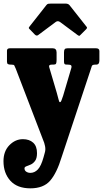

<svg xmlns="http://www.w3.org/2000/svg" viewBox="-46 -790 576 1074"><path d="M-26.5 111.5Q-26.5 56 6.5 22.2Q39.5 -11.5 82 -11.5Q118 -11.5 139.5 8Q161 27.5 161 66.5Q161 95.5 150.2 110Q139.5 124.5 125.8 130.5Q112 136.5 101.5 140.2Q91 144 91 151.5Q91 164 101 170.5Q111 177 124 177Q147.5 177 165.8 157.8Q184 138.5 197.5 90L204.5 64.5Q210 47.5 206 27.5Q202 7.5 195 -7.5L42.5 -405Q35.5 -419 34 -423.8Q32.5 -428.5 17.5 -428.5H14Q3 -428.5 -2 -431.8Q-7 -435 -7 -445.5V-506.5Q-7 -520 10 -520H248.5Q270.5 -520 270.5 -496.5V-454.5Q270.5 -439.5 267.5 -434Q264.5 -428.5 253 -428.5H243.5Q224.5 -428.5 229.5 -413.5L272 -269.5Q278.5 -247 281.8 -232.8Q285 -218.5 289 -218.5Q294.5 -218.5 297.5 -227.5Q300.5 -236.5 307 -254L353.5 -411.5Q355.5 -420 351.8 -424.2Q348 -428.5 334.5 -428.5H328.5Q317.5 -428.5 314.8 -432.5Q312 -436.5 312 -446.5V-496.5Q312 -509.5 316 -514.8Q320 -520 332.5 -520H490.5Q510 -520 510 -504.5V-452Q510 -441 506 -434.8Q502 -428.5 490.5 -428.5H487.5Q470 -428.5 467.5 -420.2Q465 -412 461 -400L299 88Q271.5 178.5 234.2 221Q197 263.5 124 263.5Q50.5 263.5 12 221Q-26.5 178.5 -26.5 111.5ZM149 -596.5 121 -625.5Q115 -631 115 -633.5Q115 -636 119.5 -642L213.5 -761.5Q218 -767.5 223.8 -768.8Q229.5 -770 240 -770H319.5Q335.5 -770 342.5 -761.5L438.5 -640Q444 -634.5 435.5 -626L404 -594.5Q398.5 -589 396.5 -589.2Q394.5 -589.5 388 -594L290.5 -666.5Q277.5 -676 265.5 -667L167 -593.5Q158.5 -587.5 149 -596.5Z"/></svg>

Font: Besley* Condensed Heavy
Style: Regular
Weight: 800
Width: 3
Designer: Owen Earl
Foundry: indestructible type*
Version: Version 3.000; ttfautohint (v1.8.3)